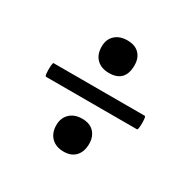

<svg xmlns="http://www.w3.org/2000/svg" viewBox="-101 -492 601 603"><g transform="rotate(30 199.0 -190.5)"><path d="M34 -165Q31 -165 30 -177.5Q29 -190 30 -202Q31 -214 33 -214H364Q367 -214 368 -202Q369 -190 368 -177.5Q367 -165 364 -165ZM199 11Q171 11 154.5 -5.5Q138 -22 138 -50Q138 -76 154.5 -92Q171 -108 199 -108Q227 -108 242 -92Q257 -76 257 -50Q257 -22 242 -5.5Q227 11 199 11ZM199 -274Q171 -274 154.5 -290Q138 -306 138 -335Q138 -361 154.5 -376.5Q171 -392 199 -392Q227 -392 242 -376.5Q257 -361 257 -335Q257 -274 199 -274Z"/></g></svg>

Font: Cormorant Infant Light
Style: Bold
Weight: 700
Version: Version 4.001